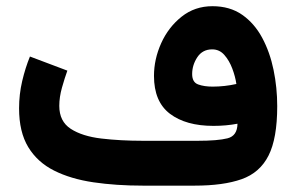

<svg xmlns="http://www.w3.org/2000/svg" viewBox="-20 -584 932 604"><path d="M727.1 -194.8Q691.4 -188 651.4 -188Q564.9 -188 514.6 -226.1Q464.4 -264.2 464.4 -345.2Q464.4 -397.9 487.1 -448.2Q509.8 -498.5 551.3 -531.5Q592.8 -564.5 648.4 -564.5Q703.1 -564.5 741.7 -537.6Q780.3 -510.7 804.7 -465.3Q829.1 -419.9 840.6 -364Q852.1 -308.1 852.1 -250Q852.1 -148.4 824.7 -94.5Q797.4 -40.5 740 -20.3Q682.6 0 592.3 0H429.7Q345.2 0 273.9 -10.5Q202.6 -21 150.1 -47.4Q97.7 -73.7 68.8 -121.3Q40 -168.9 40 -243.2Q40 -287.1 49.8 -328.9Q59.6 -370.6 74.2 -406.2L191.9 -361.8Q183.6 -338.9 175 -308.6Q166.5 -278.3 166.5 -251Q166.5 -202.1 202.6 -178.7Q238.8 -155.3 298.8 -148.2Q358.9 -141.1 429.7 -141.1H602.1Q665 -141.1 695.8 -148.9Q726.6 -156.7 727.1 -194.8ZM648.9 -311.5Q686.5 -311.5 723.6 -319.8Q720.2 -343.3 710.7 -368.4Q701.2 -393.6 685.8 -411.1Q670.4 -428.7 647.5 -428.7Q617.2 -428.7 600.8 -404.1Q584.5 -379.4 584.5 -351.1Q584.5 -325.2 603.3 -318.4Q622.1 -311.5 648.9 -311.5Z"/></svg>

Font: Vazirmatn UI ExtraBold
Style: Regular
Weight: 800
Designer: Saber Rastikerdar
Foundry: Saber Rastikerdar
Version: Version 33.003